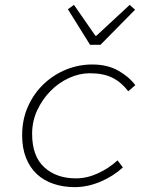

<svg xmlns="http://www.w3.org/2000/svg" viewBox="-20 -757 640 789"><path d="M287 12Q240 12 200 -1.5Q160 -15 131.5 -41.5Q103 -68 87 -108Q71 -148 71 -201Q71 -266 95 -319.5Q119 -373 159.5 -411.5Q200 -450 251.5 -471Q303 -492 359 -492Q421 -492 465.5 -467Q510 -442 536 -407L507 -382Q479 -419 442 -437.5Q405 -456 349 -456Q306 -456 263.5 -436.5Q221 -417 187.5 -383Q154 -349 133 -304Q112 -259 112 -207Q112 -115 162 -69.5Q212 -24 292 -24Q337 -24 382 -44.5Q427 -65 463 -98L485 -69Q446 -33 393 -10.5Q340 12 287 12ZM350 -573 259 -719 284 -737 372 -610H376L513 -737L535 -717L393 -573Z"/></svg>

Font: Source Code Pro Light
Style: Italic
Weight: 300
Italic angle: -11°
Monospace: yes
Designer: Paul D. Hunt, Teo Tuominen
Foundry: Adobe Systems Incorporated
Version: Version 1.050;PS 1.000;hotconv 16.6.51;makeotf.lib2.5.65220